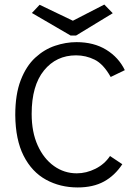

<svg xmlns="http://www.w3.org/2000/svg" viewBox="-20 -813 603 843"><path d="M321 10Q244 10 182 -24Q120 -58 84 -128.5Q48 -199 47 -308Q47 -399 71 -461Q95 -523 134.5 -559.5Q174 -596 221.5 -612Q269 -628 316 -628Q392 -628 446.5 -594.5Q501 -561 528 -505L466 -475Q434 -532 395.5 -551Q357 -570 314 -570Q227 -570 173 -503.5Q119 -437 119 -313Q119 -233 145.5 -174.5Q172 -116 217 -84Q262 -52 317 -52Q359 -52 399 -72Q439 -92 463 -128L517 -92Q484 -42 436.5 -16Q389 10 321 10ZM438 -793 475 -755 314 -657H290L120 -756L154 -792L300 -722Z"/></svg>

Font: Inconsolata SemiExpanded Thin
Style: Regular
Weight: 100
Width: 6
Monospace: yes
Designer: Raph Levien, Cyreal, Brenton Simpson
Foundry: Raph Levien, Cyreal, Google
Version: Version 3.100; ttfautohint (v1.8.4.7-5d5b)